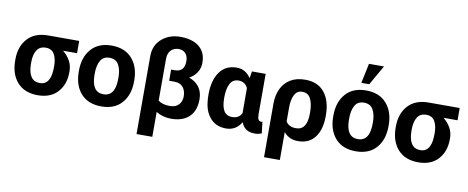

<svg xmlns="http://www.w3.org/2000/svg" viewBox="-78 -1138 4156 1704"><g transform="rotate(10 2000.5 -286.0)"><path d="M281.5 10Q161.5 10 96.5 -63.5Q31.5 -137 31.5 -259V-269Q31.5 -385 96.5 -456.8Q161.5 -528.5 281 -528.5H561V-418H437L436.5 -416.5Q474.5 -386 498.8 -343.5Q523 -301 523 -249V-239Q523 -129 459.5 -59.5Q396 10 281.5 10ZM281.5 -99.5Q359 -99.5 376 -197.5Q381 -228 381 -269Q381 -336.5 357.2 -377.2Q333.5 -418 281 -418Q225 -418 199.8 -377Q174.5 -336 174.5 -269V-259Q174.5 -258.5 174.5 -257.5Q174.5 -99.5 281.5 -99.5Z M854 10Q734.5 10 669.5 -63.5Q604.5 -137 604.5 -259V-269Q604.5 -389.5 669.5 -464Q734 -538 853 -538Q972.5 -538 1037.8 -463.8Q1103 -389.5 1103 -269V-259Q1103 -137.5 1038 -63.8Q973 10 854 10ZM854 -99.5Q937.5 -99.5 955.5 -197.5Q960.5 -225.5 960.5 -262Q960.5 -265.5 960.5 -269Q960.5 -341 935.2 -384.5Q910 -428 853 -428Q797 -428 772 -384.2Q747 -340.5 747 -269V-259Q747 -258.5 747 -257.5Q747 -99.5 854 -99.5Z M1347.5 197H1205.5V-506.5Q1205.5 -602.5 1273 -661.5Q1340.5 -720.5 1442 -720.5Q1510.5 -720.5 1562.2 -699Q1614 -677.5 1642.8 -635Q1671.5 -592.5 1671.5 -528.5Q1671.5 -477.5 1646.8 -439.2Q1622 -401 1578.5 -377.5Q1637 -357 1669.8 -313.2Q1702.5 -269.5 1702.5 -202.5Q1702.5 -130.5 1675.2 -83.5Q1648 -36.5 1599 -13.2Q1550 10 1484.5 10Q1408 10 1347.5 -27ZM1452.5 -99.5Q1505 -99.5 1532.5 -129.2Q1560 -159 1560 -204Q1560 -255.5 1534.2 -287.2Q1508.5 -319 1455.5 -319H1408.5V-419.5H1440Q1484.5 -419.5 1506.8 -443.5Q1529 -467.5 1529 -519Q1529 -544 1519.5 -565Q1510 -586 1491 -598.5Q1472 -611 1442 -611Q1401 -611 1374.2 -583.2Q1347.5 -555.5 1347.5 -506.5V-129Q1386 -99.5 1452.5 -99.5Z M2237.5 10.5Q2189.5 10.5 2159.8 -9.8Q2130 -30 2115 -70Q2067.5 10 1979 10.5Q1879.5 10.5 1827 -60Q1797.5 -98 1785.5 -146.5Q1773.5 -195 1773.5 -260Q1773.5 -387.5 1826.8 -462.8Q1880 -538 1980 -538Q2060.5 -538 2107.5 -466L2118 -528H2241.5V-168.5Q2241.5 -133 2249.8 -117.8Q2258 -102.5 2276.5 -102.5Q2282.5 -102.5 2287 -104.5L2299 -2.5Q2273 10.5 2237.5 10.5ZM2015.5 -99Q2074.5 -99 2100 -149Q2099.5 -157.5 2099.5 -375.5Q2072.5 -428 2016.5 -428Q1963.5 -428 1939.8 -382.2Q1916 -336.5 1916 -260V-249.5Q1916 -178.5 1939 -138.8Q1962 -99 2015.5 -99Z M2498 203H2355.5V-281.5Q2355.5 -356 2383 -414Q2410.5 -472 2464.5 -505Q2518.5 -538 2597.5 -538Q2712 -538 2771.8 -462.8Q2831.5 -387.5 2831.5 -260V-249.5Q2831.5 -130 2778.8 -60Q2726 10 2626.5 10Q2546 10 2499 -47.5L2498 -47ZM2589.5 -99.5Q2689 -99.5 2689 -249.5V-260Q2689 -336.5 2665.8 -382.2Q2642.5 -428 2590 -428Q2542.5 -428 2520.2 -384Q2498 -340 2498 -270.5L2497.5 -270H2498V-145.5Q2523.5 -99.5 2589.5 -99.5Z M3162.5 -597H3091.5L3129 -775H3264.5ZM3147 10Q3027.5 10 2962.5 -63.5Q2897.5 -137 2897.5 -259V-269Q2897.5 -389.5 2962.5 -464Q3027 -538 3146 -538Q3265.5 -538 3330.8 -463.8Q3396 -389.5 3396 -269V-259Q3396 -137.5 3331 -63.8Q3266 10 3147 10ZM3147 -99.5Q3230.5 -99.5 3248.5 -197.5Q3253.5 -225.5 3253.5 -262Q3253.5 -265.5 3253.5 -269Q3253.5 -341 3228.2 -384.5Q3203 -428 3146 -428Q3090 -428 3065 -384.2Q3040 -340.5 3040 -269V-259Q3040 -258.5 3040 -257.5Q3040 -99.5 3147 -99.5Z M3710.5 10Q3590.5 10 3525.5 -63.5Q3460.5 -137 3460.5 -259V-269Q3460.5 -385 3525.5 -456.8Q3590.5 -528.5 3710 -528.5H3990V-418H3866L3865.5 -416.5Q3903.5 -386 3927.8 -343.5Q3952 -301 3952 -249V-239Q3952 -129 3888.5 -59.5Q3825 10 3710.5 10ZM3710.5 -99.5Q3788 -99.5 3805 -197.5Q3810 -228 3810 -269Q3810 -336.5 3786.2 -377.2Q3762.5 -418 3710 -418Q3654 -418 3628.8 -377Q3603.5 -336 3603.5 -269V-259Q3603.5 -258.5 3603.5 -257.5Q3603.5 -99.5 3710.5 -99.5Z"/></g></svg>

Font: Roberto Sans
Style: Bold
Weight: 700
Designer: Google (font) & Cristiano Sobral (main changes)
Version: Version 1.000;October 12, 2021;FontCreator 14.0.0.2814 64-bi